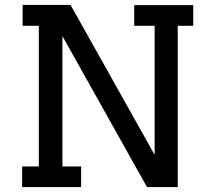

<svg xmlns="http://www.w3.org/2000/svg" viewBox="-20 -761 824 781"><path d="M766 -740V-656H703V0H578L234 -614V-84H310V0H70V-84H138V-656H72V-741H267L609 -131V-656H526V-740Z"/></svg>

Font: Arvo
Style: Regular
Weight: 400
Designer: Anton Koovit (Cyrillic Expansion: Cyreal)
Foundry: Anton Koovit, Yassin Baggar
Version: Version 3.000